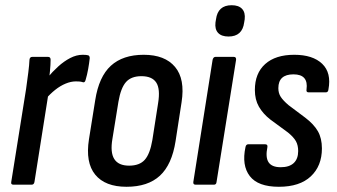

<svg xmlns="http://www.w3.org/2000/svg" viewBox="-20 -708 1293 736"><path d="M32 0Q21 0 23 -10L80 -367Q85 -403 88.5 -430.5Q92 -458 93 -479Q94 -490 104 -490H164Q174 -490 174 -479Q174 -461 171.5 -435Q169 -409 166 -391L168 -364L112 -10Q110 0 101 0ZM154 -327 162 -410Q181 -433 203 -453Q225 -473 249 -485.5Q273 -498 297 -498Q305 -498 309.5 -497.5Q314 -497 318 -496Q324 -494 324 -485Q322 -466 318 -443.5Q314 -421 308 -401Q305 -390 297 -393Q291 -395 285 -395.5Q279 -396 271 -396Q252 -396 231.5 -387.5Q211 -379 191.5 -363.5Q172 -348 154 -327Z M465 8Q383 8 345 -38.5Q307 -85 321 -174L345 -324Q359 -414 405 -456Q451 -498 531 -498Q612 -498 651 -451.5Q690 -405 676 -316L653 -167Q639 -77 593 -34.5Q547 8 465 8ZM475 -73Q515 -73 535 -95.5Q555 -118 564 -171L586 -312Q595 -367 579 -391.5Q563 -416 522 -416Q483 -416 463 -393.5Q443 -371 434 -318L411 -176Q402 -124 418 -98.5Q434 -73 475 -73Z M730 0Q720 0 721 -10L795 -479Q798 -490 806 -490H876Q886 -490 885 -479L810 -10Q809 0 800 0ZM856 -568Q829 -568 816 -582Q803 -596 806 -622L808 -634Q815 -688 868 -688Q895 -688 908 -674Q921 -660 918 -634L916 -622Q909 -568 856 -568Z M1049 8Q969 8 937.5 -33Q906 -74 921 -144Q923 -155 932 -155H996Q1007 -155 1005 -144Q997 -105 1009.5 -86Q1022 -67 1056 -67Q1089 -67 1106 -83Q1123 -99 1123 -129Q1123 -151 1114.5 -166.5Q1106 -182 1084 -200L1016 -250Q988 -272 972.5 -299Q957 -326 957 -363Q957 -427 996.5 -462.5Q1036 -498 1108 -498Q1179 -498 1215 -463.5Q1251 -429 1239 -365Q1238 -354 1229 -354H1163Q1153 -354 1155 -365Q1163 -423 1105 -423Q1047 -423 1047 -370Q1047 -351 1056 -337Q1065 -323 1086 -305L1150 -257Q1183 -232 1198.5 -205Q1214 -178 1214 -139Q1214 -72 1171.5 -32Q1129 8 1049 8Z"/></svg>

Font: Sofia Sans Condensed SemiBold
Style: Italic
Weight: 600
Italic angle: -9°
Version: Version 4.100